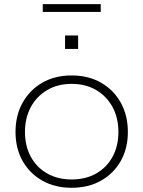

<svg xmlns="http://www.w3.org/2000/svg" viewBox="-20 -905 698 934"><path d="M328.5 8.5Q247.5 8.5 186 -26.2Q124.5 -61 90 -122Q55.5 -183 55.5 -263Q55.5 -343.5 90 -405.5Q124.5 -467.5 185.8 -502.8Q247 -538 328.5 -538Q410 -538 471.5 -502.8Q533 -467.5 567.5 -405.5Q602 -343.5 602 -263Q602 -183 567.5 -122Q533 -61 471.5 -26.2Q410 8.5 328.5 8.5ZM328.5 -32Q396.5 -32 447.8 -61Q499 -90 527.5 -142.2Q556 -194.5 556 -263Q556 -331.5 527.5 -384.2Q499 -437 447.8 -467Q396.5 -497 328.5 -497Q261 -497 209.8 -467Q158.5 -437 130 -384.2Q101.5 -331.5 101.5 -263Q101.5 -194.5 130 -142.2Q158.5 -90 209.8 -61Q261 -32 328.5 -32ZM296.5 -732.5H360V-667H296.5ZM470 -885V-847H188V-885Z"/></svg>

Font: Hepta Slab ExtraLight Light
Style: Regular
Weight: 300
Version: Version 1.100